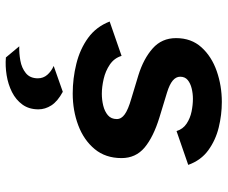

<svg xmlns="http://www.w3.org/2000/svg" viewBox="-82 -468 797 672"><g transform="rotate(90 316.0 -131.5)"><path d="M306.7 12Q254.2 12 202.8 -0.7Q151.4 -13.4 112.2 -41.8Q73.1 -70.2 54.8 -117.3L175.1 -159Q182.8 -133.4 205.4 -118Q227.9 -102.7 255.9 -96.3Q283.9 -89.9 307.8 -89.9Q328.8 -89.9 349.1 -94.8Q369.3 -99.7 382.8 -111.1Q396.2 -122.5 396.2 -142.3Q396.2 -158.4 379.5 -170.2Q362.9 -182.1 325.4 -192.9L242.8 -217.9Q184.9 -235.9 148.9 -267.9Q112.9 -299.8 112.9 -349.7Q112.9 -403.1 145.1 -438.6Q177.3 -474.2 228.5 -492.1Q279.7 -509.9 336.3 -509.9Q381.4 -509.9 425.8 -499Q470.2 -488.1 505.4 -462.5Q540.7 -436.9 556.6 -392.3L438.3 -351.4Q431.1 -374.3 412.1 -386.7Q393.2 -399.2 369.8 -404Q346.5 -408.7 325.6 -408.7Q306.7 -408.7 288.8 -404.3Q270.9 -399.9 259.5 -390.4Q248 -380.9 248 -364.1Q248 -349.5 261.5 -338.1Q275 -326.8 303.3 -318.1L390.6 -291.5Q459.3 -270.3 496.1 -239.4Q532.8 -208.4 532.8 -158.9Q532.8 -103 501.3 -64.9Q469.7 -26.8 418.1 -7.4Q366.6 12 306.7 12ZM180.6 245.9 141.6 199.1Q165.3 199.9 191.4 195.3Q217.4 190.7 235.5 176Q253.6 161.3 253.6 133.9Q253.6 115.2 241.5 101.1Q229.3 87 210.3 78.6L300.8 46.7Q334.3 64.9 348.3 86.6Q362.2 108.4 362.2 131.9Q362.2 165 345.5 188Q328.9 210.9 301.7 224.6Q274.6 238.2 242.6 243.3Q210.7 248.4 180.6 245.9Z"/></g></svg>

Font: Atkinson Hyperlegible Mono ExtraLight
Style: Italic
Weight: 200
Italic angle: -12°
Monospace: yes
Designer: Elliott Scott, Megan Eiswerth, Linus Boman, Theodore Petrosky, Letters from Sweden
Foundry: Applied Design Works, Letters from Sweden
Version: Version 2.001